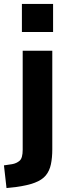

<svg xmlns="http://www.w3.org/2000/svg" viewBox="-51 -760 345 973"><path d="M60 -598V-740H218V-598ZM-18 193 -31 78 10 72Q33 68 48.5 54.5Q64 41 64 -1V-503H214V-3Q214 39 207 72.5Q200 106 181 129Q162 152 125 166Q88 180 29 188Z"/></svg>

Font: Nunito Sans 7pt Condensed ExtraBold
Style: Regular
Weight: 800
Width: 3
Designer: Vernon Adams
Foundry: Vernon Adams
Version: Version 3.101;gftools[0.9.27]